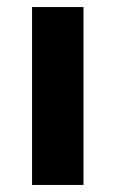

<svg xmlns="http://www.w3.org/2000/svg" viewBox="-20 -525 328 545"><path d="M71 0V-505H217V0Z"/></svg>

Font: Geologica Roman SemiBold
Style: Regular
Weight: 600
Designer: Sindre Bremnes, Frode Helland
Foundry: Monokrom Skriftforlag AS
Version: Version 1.010;gftools[0.9.28]